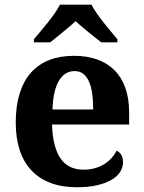

<svg xmlns="http://www.w3.org/2000/svg" viewBox="-20 -786 611 816"><path d="M296.9 -483.9Q254.9 -483.9 230.2 -442.4Q205.6 -400.9 203.1 -320.8H376Q376 -358.9 371.6 -389.2Q367.2 -419.4 357.7 -440.4Q348.1 -461.4 333.3 -472.7Q318.4 -483.9 296.9 -483.9ZM306.2 9.8Q242.7 9.8 194.1 -8.8Q145.5 -27.3 112.8 -62.5Q80.1 -97.7 63.5 -148.7Q46.9 -199.7 46.9 -265.1Q46.9 -335.4 63.5 -388.7Q80.1 -441.9 111.8 -477.5Q143.6 -513.2 189.7 -531Q235.8 -548.8 294.9 -548.8Q349.1 -548.8 392.6 -533.4Q436 -518.1 466.3 -487.8Q496.6 -457.5 512.7 -412.6Q528.8 -367.7 528.8 -308.1V-256.8H201.2Q202.6 -206.5 212.2 -170.4Q221.7 -134.3 238.5 -110.8Q255.4 -87.4 279.5 -76.2Q303.7 -64.9 335 -64.9Q360.8 -64.9 382.8 -71Q404.8 -77.1 422.6 -88.1Q440.4 -99.1 453.9 -114Q467.3 -128.9 476.1 -146Q502.9 -131.3 502.9 -97.2Q502.9 -75.7 491.2 -56.4Q479.5 -37.1 455.1 -22.5Q430.7 -7.8 393.8 1Q356.9 9.8 306.2 9.8ZM124 -619.1Q135.7 -633.3 151.6 -651.9Q167.5 -670.4 183.1 -690.2Q198.7 -710 212.6 -729.7Q226.6 -749.5 234.4 -766.1H369.1Q377 -749.5 390.9 -729.7Q404.8 -710 420.4 -690.2Q436 -670.4 451.7 -651.9Q467.3 -633.3 479 -619.1V-606H410.2Q399.9 -614.3 385.7 -625.5Q371.6 -636.7 356.4 -648.9Q341.3 -661.1 326.9 -673.3Q312.5 -685.5 301.3 -695.8Q290 -685.5 275.6 -673.3Q261.2 -661.1 246.3 -648.9Q231.4 -636.7 217.5 -625.5Q203.6 -614.3 193.4 -606H124Z"/></svg>

Font: Sahl Naskh
Style: Bold
Weight: 700
Designer: Pascal Zoghbi
Version: Version 1.001